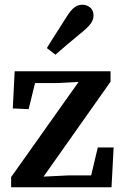

<svg xmlns="http://www.w3.org/2000/svg" viewBox="-20 -791 525 811"><path d="M27 0V-43L312 -445L218 -440H128L101 -330L34 -333L42 -490H447V-446L164 -45L267 -50H365L393 -168H460L451 0ZM178 -588Q196 -618 216.5 -649.5Q237 -681 262 -721Q279 -748 294 -759.5Q309 -771 328 -771Q346 -771 360.5 -759.5Q375 -748 375 -725Q375 -708 364 -692.5Q353 -677 329 -657Q295 -629 267.5 -606Q240 -583 214 -560Z"/></svg>

Font: Source Serif 4 SmText Semibold
Style: Regular
Weight: 600
Designer: Frank Grießhammer
Foundry: Adobe
Version: Version 4.005;hotconv 1.1.0;makeotfexe 2.6.0